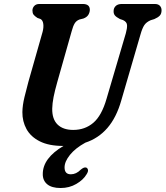

<svg xmlns="http://www.w3.org/2000/svg" viewBox="-20 -720 832 965"><path d="M515.5 -223.5 612.5 -553Q619.5 -578 618.5 -594Q617.5 -610 598.5 -619L582.5 -624.5Q564.5 -634 557.5 -642.5Q550.5 -651 551 -664.5Q551 -679.5 561.5 -689.8Q572 -700 592.5 -700H758Q775 -700 783.5 -691Q792 -682 792 -668.5Q792 -651 783 -641.5Q774 -632 755.5 -624L737.5 -618.5Q715.5 -609 705.2 -593.5Q695 -578 686.5 -548L589.5 -215Q565 -129 519.8 -76.8Q474.5 -24.5 409 -3Q359 24.5 331.8 58.2Q304.5 92 304.5 121.5Q304.5 156 336 156Q363 156 385.5 133Q402 119 412.5 122Q419.5 124 422 133Q424.5 142 414.5 157Q398.5 184 363.5 204.5Q328.5 225 284.5 225Q240 225 217.2 206Q194.5 187 195 154.5Q195 75 299 13.5H297.5Q226 13.5 180.2 -9.5Q134.5 -32.5 113.2 -71.2Q92 -110 92.5 -156.5Q93 -191 103 -232Q113 -273 122.5 -308L194 -559.5Q200 -582 197.5 -600.2Q195 -618.5 183.5 -624.5L168 -630Q153.5 -639.5 148.2 -647Q143 -654.5 143 -668Q143.5 -681 152.5 -690.5Q161.5 -700 178 -700H396Q432 -700 431.5 -670Q431 -657 423.8 -645.2Q416.5 -633.5 399.5 -627L379.5 -622Q363.5 -616 355.2 -602.2Q347 -588.5 340.5 -564L268 -308Q255.5 -264 249.2 -232Q243 -200 242.5 -174.5Q241.5 -121.5 269.2 -94.2Q297 -67 348 -67Q407 -67 449 -102.8Q491 -138.5 515.5 -223.5Z"/></svg>

Font: Fraunces 72pt SuperSoft SemiBold
Style: Italic
Weight: 600
Italic angle: -16°
Version: Version 1.000;[b76b70a41]